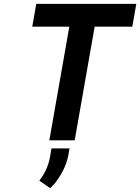

<svg xmlns="http://www.w3.org/2000/svg" viewBox="-20 -731 730 1000"><path d="M669 -592 690 -711H169L148 -592H341L237 0H369L473 -592ZM185 210 241 249C252 239 263 228 273 214C299 179 326 132 336 77L342 42H248L241 84C231 140 210 176 185 210Z"/></svg>

Font: Asimov
Style: NarIt
Weight: 500
Designer: Google
Version: Version 2.000980; 2014